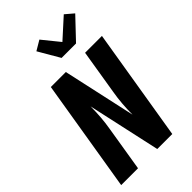

<svg xmlns="http://www.w3.org/2000/svg" viewBox="-293 -1091 1185 1185"><g transform="rotate(-45 300.0 -498.0)"><path d="M21 0 142 -735H273L378 -258Q378 -303 381.5 -349Q385 -395 393 -441L441 -735H588L467 0H336L231 -477Q231 -432 227.5 -386Q224 -340 216 -294L168 0ZM316 -815 235 -954 299 -992 389 -881 516 -996 570 -950 442 -815Z"/></g></svg>

Font: Iosevka Aile Heavy Oblique
Style: Regular
Weight: 900
Italic angle: -9°
Designer: Belleve Invis
Foundry: Belleve Invis
Version: Version 31.1.0; ttfautohint (v1.8.4)